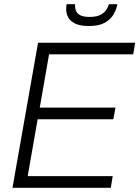

<svg xmlns="http://www.w3.org/2000/svg" viewBox="-20 -888 659 908"><path d="M39 0 160 -686H619L610 -631H212L168 -379H526L516 -324H158L111 -55H513L504 0ZM401 -765Q359 -765 335.5 -776.5Q312 -788 302.5 -806Q293 -824 293 -845Q293 -851 293.5 -857Q294 -863 295 -868H335Q335 -866 335 -863Q335 -860 335 -858Q335 -846 340.5 -834.5Q346 -823 360.5 -815.5Q375 -808 404 -808Q438 -808 456.5 -818.5Q475 -829 483.5 -843Q492 -857 495 -868H535Q531 -844 517 -820Q503 -796 475.5 -780.5Q448 -765 401 -765Z"/></svg>

Font: Archivo SemiCondensed ExtraLight
Style: Italic
Weight: 250
Width: 4
Italic angle: -10°
Designer: Hector Gatti
Foundry: Omnibus-Type
Version: Version 2.001